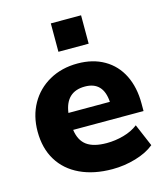

<svg xmlns="http://www.w3.org/2000/svg" viewBox="-117 -869 837 970"><g transform="rotate(-15 302.0 -384.0)"><path d="M34.2 -269.5Q34.2 -350.6 69.8 -414.1Q105.5 -477.5 169.9 -513.7Q234.4 -549.8 317.4 -549.8Q397.5 -549.8 456.5 -515.6Q515.6 -481.4 546.9 -418.5Q578.1 -355.5 578.1 -271.5V-231.4H210Q217.8 -174.8 253.4 -148.9Q289.1 -123 357.4 -123Q402.3 -123 446.3 -135.3Q490.2 -147.5 521.5 -171.9L571.3 -54.7Q533.2 -23.4 473.6 -5.9Q414.1 11.7 351.6 11.7Q254.9 11.7 183.1 -22Q111.3 -55.7 72.8 -118.7Q34.2 -181.6 34.2 -269.5ZM425.8 -320.3Q418.9 -427.7 323.2 -427.7Q223.6 -427.7 209 -320.3ZM240.2 -780.3H398.4V-631.8H240.2Z"/></g></svg>

Font: Min Sans Black
Style: Regular
Weight: 900
Designer: Jinseong-Kim, NotoSansCJK, Nunito
Foundry: Jinseong-Kim
Version: Version 1.000